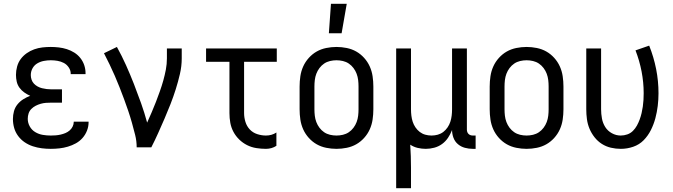

<svg xmlns="http://www.w3.org/2000/svg" viewBox="-20 -775 3540 1010"><path d="M247 8Q223 8 199.5 5Q176 2 153 -5.5Q130 -13 110 -26.5Q90 -40 75.5 -59.5Q61 -79 54.5 -102Q48 -125 48 -149Q48 -170 53.5 -190Q59 -210 72 -226Q85 -242 102.5 -253Q120 -264 139 -271Q123 -278 108 -288.5Q93 -299 82.5 -313.5Q72 -328 68 -345.5Q64 -363 64 -381Q64 -403 70 -425Q76 -447 89 -464.5Q102 -482 120.5 -495Q139 -508 160 -515.5Q181 -523 203 -525.5Q225 -528 247 -528Q268 -528 289.5 -525.5Q311 -523 331.5 -516.5Q352 -510 370.5 -498.5Q389 -487 402.5 -470Q416 -453 423 -432.5Q430 -412 430 -390V-385H352V-388Q352 -405 341.5 -420.5Q331 -436 315.5 -444Q300 -452 282.5 -455Q265 -458 247 -458Q229 -458 210.5 -454.5Q192 -451 176 -441.5Q160 -432 151 -415.5Q142 -399 142 -380Q142 -368 146 -356Q150 -344 158.5 -335Q167 -326 178 -320Q189 -314 201 -311Q213 -308 225.5 -306.5Q238 -305 250 -305H306V-235H250Q236 -235 222 -234Q208 -233 194 -229Q180 -225 167.5 -218.5Q155 -212 145 -202Q135 -192 130.5 -178.5Q126 -165 126 -150Q126 -129 136.5 -110Q147 -91 165.5 -80Q184 -69 205 -65.5Q226 -62 247 -62Q260 -62 273 -63Q286 -64 299 -67Q312 -70 324 -75Q336 -80 346 -88.5Q356 -97 362 -109Q368 -121 368 -134V-135H446V-132Q446 -109 437.5 -87.5Q429 -66 414 -49Q399 -32 379 -21Q359 -10 337 -3.5Q315 3 292.5 5.5Q270 8 247 8Z M699 0Q699 -33 691 -65Q683 -97 674 -129Q665 -161 654.5 -192Q644 -223 632.5 -254Q621 -285 609 -315.5Q597 -346 584 -376Q571 -406 556.5 -436Q542 -466 527 -495L595 -528Q621 -481 643 -432Q665 -383 684.5 -333Q704 -283 722 -232.5Q740 -182 754 -130Q766 -157 778 -184.5Q790 -212 800.5 -239.5Q811 -267 821 -295Q831 -323 839 -351.5Q847 -380 852.5 -409Q858 -438 858 -468V-520H936V-468Q936 -427 926.5 -386Q917 -345 904.5 -305.5Q892 -266 877 -227.5Q862 -189 845.5 -151Q829 -113 812 -75Q795 -37 776 0Z M1379 8Q1354 8 1328.5 4Q1303 0 1280 -11.5Q1257 -23 1238.5 -41Q1220 -59 1208 -81.5Q1196 -104 1191.5 -129Q1187 -154 1187 -180V-450H1064V-520H1436V-450H1264V-180Q1264 -157 1271 -134Q1278 -111 1294 -94Q1310 -77 1333 -69.5Q1356 -62 1379 -62Q1394 -62 1408 -66Q1422 -70 1434 -78V-8Q1422 0 1408 4Q1394 8 1379 8Z M1750 8Q1723 8 1696 2.5Q1669 -3 1646 -16Q1623 -29 1604.5 -49.5Q1586 -70 1575 -94.5Q1564 -119 1560 -146Q1556 -173 1556 -200V-320Q1556 -347 1560 -374Q1564 -401 1575 -425.5Q1586 -450 1604.5 -470.5Q1623 -491 1646 -504Q1669 -517 1696 -522.5Q1723 -528 1750 -528Q1777 -528 1804 -522.5Q1831 -517 1854 -504Q1877 -491 1895.5 -470.5Q1914 -450 1925 -425.5Q1936 -401 1940 -374Q1944 -347 1944 -320V-200Q1944 -173 1940 -146Q1936 -119 1925 -94.5Q1914 -70 1895.5 -49.5Q1877 -29 1854 -16Q1831 -3 1804 2.5Q1777 8 1750 8ZM1750 -62Q1767 -62 1784 -66Q1801 -70 1815 -79.5Q1829 -89 1839.5 -103Q1850 -117 1856 -133Q1862 -149 1864 -166Q1866 -183 1866 -200V-320Q1866 -337 1864 -354Q1862 -371 1856 -387Q1850 -403 1839.5 -417Q1829 -431 1815 -440.5Q1801 -450 1784 -454Q1767 -458 1750 -458Q1733 -458 1716 -454Q1699 -450 1685 -440.5Q1671 -431 1660.5 -417Q1650 -403 1644 -387Q1638 -371 1636 -354Q1634 -337 1634 -320V-200Q1634 -183 1636 -166Q1638 -149 1644 -133Q1650 -117 1660.5 -103Q1671 -89 1685 -79.5Q1699 -70 1716 -66Q1733 -62 1750 -62ZM1710 -600 1721 -755H1804L1777 -600Z M2064 215V-520H2142V-200Q2142 -183 2144 -166.5Q2146 -150 2151 -134.5Q2156 -119 2165.5 -105Q2175 -91 2188 -81Q2201 -71 2217 -66.5Q2233 -62 2250 -62Q2267 -62 2283 -66.5Q2299 -71 2312 -81Q2325 -91 2334.5 -105Q2344 -119 2349 -134.5Q2354 -150 2356 -166.5Q2358 -183 2358 -200V-520H2436V-93Q2436 -87 2438 -81Q2440 -75 2444.5 -70.5Q2449 -66 2455 -64Q2461 -62 2467 -62H2482V8H2467Q2446 8 2425.5 2.5Q2405 -3 2389 -16.5Q2373 -30 2365.5 -50Q2358 -70 2358 -91Q2350 -70 2337 -50.5Q2324 -31 2305.5 -17.5Q2287 -4 2264.5 2Q2242 8 2220 8Q2198 8 2177 3Q2156 -2 2138 -14Q2140 16 2141 46.5Q2142 77 2142 107V215Z M2750 8Q2723 8 2696 2.5Q2669 -3 2646 -16Q2623 -29 2604.5 -49.5Q2586 -70 2575 -94.5Q2564 -119 2560 -146Q2556 -173 2556 -200V-320Q2556 -347 2560 -374Q2564 -401 2575 -425.5Q2586 -450 2604.5 -470.5Q2623 -491 2646 -504Q2669 -517 2696 -522.5Q2723 -528 2750 -528Q2777 -528 2804 -522.5Q2831 -517 2854 -504Q2877 -491 2895.5 -470.5Q2914 -450 2925 -425.5Q2936 -401 2940 -374Q2944 -347 2944 -320V-200Q2944 -173 2940 -146Q2936 -119 2925 -94.5Q2914 -70 2895.5 -49.5Q2877 -29 2854 -16Q2831 -3 2804 2.5Q2777 8 2750 8ZM2750 -62Q2767 -62 2784 -66Q2801 -70 2815 -79.5Q2829 -89 2839.5 -103Q2850 -117 2856 -133Q2862 -149 2864 -166Q2866 -183 2866 -200V-320Q2866 -337 2864 -354Q2862 -371 2856 -387Q2850 -403 2839.5 -417Q2829 -431 2815 -440.5Q2801 -450 2784 -454Q2767 -458 2750 -458Q2733 -458 2716 -454Q2699 -450 2685 -440.5Q2671 -431 2660.5 -417Q2650 -403 2644 -387Q2638 -371 2636 -354Q2634 -337 2634 -320V-200Q2634 -183 2636 -166Q2638 -149 2644 -133Q2650 -117 2660.5 -103Q2671 -89 2685 -79.5Q2699 -70 2716 -66Q2733 -62 2750 -62Z M3246 8Q3219 8 3193.5 2Q3168 -4 3146 -18Q3124 -32 3107.5 -53Q3091 -74 3081 -98Q3071 -122 3067.5 -148Q3064 -174 3064 -200V-520H3142V-200Q3142 -176 3146.5 -151.5Q3151 -127 3164 -106.5Q3177 -86 3199 -74Q3221 -62 3245 -62Q3263 -62 3280 -68Q3297 -74 3309.5 -86.5Q3322 -99 3330.5 -114.5Q3339 -130 3345 -146.5Q3351 -163 3355 -180Q3359 -197 3361.5 -214.5Q3364 -232 3365 -249.5Q3366 -267 3366 -285Q3366 -342 3355 -399Q3344 -456 3323 -510L3395 -535Q3419 -475 3431.5 -412Q3444 -349 3444 -284Q3444 -251 3440 -218Q3436 -185 3427.5 -153Q3419 -121 3404 -91Q3389 -61 3366 -37.5Q3343 -14 3311 -3Q3279 8 3246 8Z"/></svg>

Font: Iosevka Term
Style: Regular
Weight: 400
Monospace: yes
Designer: Belleve Invis
Foundry: Belleve Invis
Version: Version 30.0.1